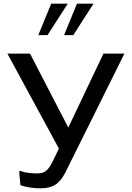

<svg xmlns="http://www.w3.org/2000/svg" viewBox="-20 -1013 716 1043"><path d="M143 -722H20L300 -206L270 -144C242 -86 224 -71 182 -71C152 -71 109 -75 92 -85L84 -82L91 -7C120 3 157 10 200 10C267 10 304 -14 336 -78L656 -722H542L351 -320ZM348 -993H258L188 -822H238ZM488 -993H398L328 -822H378Z"/></svg>

Font: Perun
Style: Regular
Weight: 400
Foundry: Copyright (c) Stefan Peev, Context Ltd, 2016
Version: Version 1.089